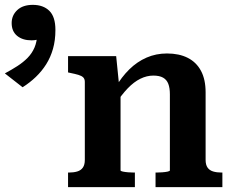

<svg xmlns="http://www.w3.org/2000/svg" viewBox="-243 -770 947 790"><path d="M37 0V-60H40Q60 -60 75 -64.5Q90 -69 98 -80.5Q106 -92 106 -112V-433Q106 -445 99.5 -451.5Q93 -458 79.5 -462Q66 -466 46 -470L37 -472V-539H235L247 -420L253 -416V-69Q253 -66 262.5 -64Q272 -62 285 -61Q298 -60 308 -60H312V0ZM672 0H397V-60H400Q411 -60 424.5 -61Q438 -62 447 -64Q456 -66 456 -69V-382Q456 -408 449.5 -425Q443 -442 428 -450.5Q413 -459 388 -459Q361 -459 334.5 -446Q308 -433 282.5 -406.5Q257 -380 231 -340L232 -410Q257 -453 289 -484.5Q321 -516 360 -533Q399 -550 444 -550Q494 -550 529.5 -532Q565 -514 584 -478.5Q603 -443 603 -390V-112Q603 -92 611 -80.5Q619 -69 634 -64.5Q649 -60 669 -60H672ZM-150 -411 -223 -468Q-195 -483 -171 -498.5Q-147 -514 -129 -532.5Q-111 -551 -101 -574.5Q-91 -598 -90 -628L-69 -616Q-79 -609 -90.5 -606.5Q-102 -604 -113 -604Q-150 -604 -172.5 -622.5Q-195 -641 -195 -675Q-195 -707 -172 -728.5Q-149 -750 -108 -750Q-65 -750 -40 -725.5Q-15 -701 -15 -647Q-15 -604 -25 -569Q-35 -534 -53 -505.5Q-71 -477 -95.5 -453.5Q-120 -430 -150 -411Z"/></svg>

Font: Roboto Serif SemiBold
Style: Regular
Weight: 600
Designer: Greg Gazdowicz
Foundry: Commercial Type
Version: Version 1.008